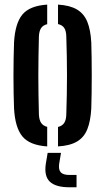

<svg xmlns="http://www.w3.org/2000/svg" viewBox="-20 -628 458 834"><path d="M41 -157Q40 -185.5 39.2 -222.5Q38.5 -259.5 38.5 -299Q38.5 -338.5 39.2 -376Q40 -413.5 41 -443.5Q45.5 -526 77 -564.5Q108.5 -603 185 -608V-523Q166.5 -518.5 158.2 -505.5Q150 -492.5 149 -469.5Q148 -425.5 147.2 -383.5Q146.5 -341.5 146.5 -300Q146.5 -258.5 147.2 -216.5Q148 -174.5 149 -131Q150 -107.5 158.5 -94.5Q167 -81.5 185 -77V8Q109 3 77.2 -35.5Q45.5 -74 41 -157ZM232 8V-76.5Q250.5 -81 259 -94.2Q267.5 -107.5 268 -131Q269.5 -175 270.2 -217Q271 -259 271 -300.5Q271 -342 270.2 -383.8Q269.5 -425.5 268 -469.5Q267.5 -493.5 259.2 -506.2Q251 -519 232 -523.5V-608Q283.5 -605 314.2 -586.8Q345 -568.5 359.2 -533.5Q373.5 -498.5 376.5 -443.5Q377.5 -414.5 378 -377.8Q378.5 -341 378.5 -301.2Q378.5 -261.5 378 -224.2Q377.5 -187 376.5 -157Q373.5 -102 359.2 -66.5Q345 -31 314.2 -13Q283.5 5 232 8ZM312.5 185.5H282Q222 185.5 196.5 161.2Q171 137 179 83.5L187 36H245L237 83.5Q233.5 109.5 244.2 120.8Q255 132 282 132H312.5Z"/></svg>

Font: Big Shoulders Stencil Display Thin
Style: Bold
Weight: 700
Version: Version 2.001